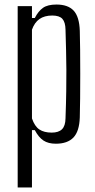

<svg xmlns="http://www.w3.org/2000/svg" viewBox="-20 -627 420 847"><path d="M58 200V-600H121V-547.5H133.5Q149 -578 169.8 -592.5Q190.5 -607 229 -607Q280 -607 305 -580Q330 -553 332 -491Q333 -459 333.5 -408.2Q334 -357.5 334 -301Q334 -244.5 333.5 -193.5Q333 -142.5 332 -109Q330 -47.5 303.8 -20.2Q277.5 7 226.5 7Q193 7 171.8 -7Q150.5 -21 133.5 -53H121V200ZM208 -42Q238.5 -42 253.5 -56.8Q268.5 -71.5 269 -105Q271.5 -174 272.2 -225Q273 -276 272.8 -318.5Q272.5 -361 271.5 -403.2Q270.5 -445.5 269 -496Q268.5 -529 255.2 -543.8Q242 -558.5 210.5 -558.5Q176 -558.5 154 -543Q132 -527.5 121 -496V-104.5Q133 -69.5 153.8 -55.8Q174.5 -42 208 -42Z"/></svg>

Font: Big Shoulders Text Thin Light
Style: Regular
Weight: 300
Version: Version 2.002